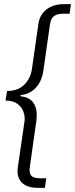

<svg xmlns="http://www.w3.org/2000/svg" viewBox="-20 -743 362 924"><path d="M161.5 161Q125.5 161 102.8 148.8Q80 136.5 70.8 114.8Q61.5 93 65.5 64.5L98 -159Q101 -182.5 92.8 -205.5Q84.5 -228.5 63.2 -243.8Q42 -259 6.5 -259L14 -305Q67.5 -305.5 97.2 -335.8Q127 -366 133.5 -410L165 -629Q169 -657.5 184.8 -678.5Q200.5 -699.5 226.5 -711.2Q252.5 -723 286.5 -723H321.5L315 -677H285.5Q263.5 -677 250 -671.2Q236.5 -665.5 229.8 -654.2Q223 -643 220.5 -625.5L189 -405Q183.5 -366.5 167.5 -340.8Q151.5 -315 129.5 -301.8Q107.5 -288.5 83.5 -286Q78.5 -285.5 77.5 -282.8Q76.5 -280 82.5 -279Q105.5 -277 124 -264.8Q142.5 -252.5 151.2 -227.2Q160 -202 155 -161.5L123.5 61Q119.5 88.5 129.8 101.8Q140 115 174 115H202.5L196 161Z"/></svg>

Font: Public Sans Thin ExtraLight
Style: Italic
Weight: 250
Italic angle: -8°
Version: Version 2.001